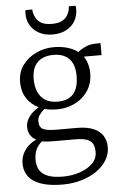

<svg xmlns="http://www.w3.org/2000/svg" viewBox="-67 -845 712 1155"><g transform="rotate(-5 289.0 -267.5)"><path d="M264 265Q204 265 160.2 254.5Q116.5 244 88.5 224.8Q60.5 205.5 47.2 178.2Q34 151 34 118Q34 85.5 47 59Q60 32.5 81.5 12.8Q103 -7 128.5 -18Q106 -29.5 93.2 -49.8Q80.5 -70 80.5 -100Q80.5 -123 92 -144.2Q103.5 -165.5 121.8 -182.8Q140 -200 160.5 -210.5Q113.5 -234 87.8 -274.2Q62 -314.5 62 -371Q62 -431 94 -474Q126 -517 176.2 -540Q226.5 -563 281 -563Q326.5 -563 363.8 -552Q401 -541 427.5 -521Q438 -532.5 469 -547.5Q500 -562.5 537.5 -562.5H564.5V-490.5H457Q466 -478.5 472.8 -462.5Q479.5 -446.5 483.2 -427.8Q487 -409 487 -388.5Q487 -327.5 457.2 -282.5Q427.5 -237.5 377.8 -213Q328 -188.5 269 -188.5Q249.5 -188.5 230.5 -190.8Q211.5 -193 194 -197.5Q177.5 -184.5 164.2 -166.5Q151 -148.5 151 -127.5Q151 -90 175.2 -78.5Q199.5 -67 256.5 -67H378.5Q439.5 -67 478.2 -50.5Q517 -34 535.2 -4.5Q553.5 25 553.5 64Q553.5 106 531.5 142.2Q509.5 178.5 470.2 206Q431 233.5 378.5 249.2Q326 265 264 265ZM270 217.5Q324 217.5 371.5 201.5Q419 185.5 448.5 156.5Q478 127.5 478 87.5Q478 60.5 469.5 41Q461 21.5 435.5 11Q410 0.5 359 0.5H236Q215 0.5 196.2 -0.5Q177.5 -1.5 162.5 -5Q139.5 13 126.8 39.5Q114 66 114 102.5Q114 139 129.2 164.8Q144.5 190.5 178.8 204Q213 217.5 270 217.5ZM278 -234.5Q342 -234.5 373 -271.2Q404 -308 404 -379Q404 -425.5 389 -456Q374 -486.5 345.2 -501.8Q316.5 -517 275.5 -517Q238.5 -517 209 -503.8Q179.5 -490.5 162.2 -460.8Q145 -431 145 -380.5Q145 -339 158.8 -305.8Q172.5 -272.5 202 -253.5Q231.5 -234.5 278 -234.5ZM283.5 -639.5Q236 -639.5 201.8 -657.8Q167.5 -676 148.8 -707.5Q130 -739 130 -778.5Q130 -783.5 130.5 -789.2Q131 -795 132 -800H173.5Q173.5 -797.5 173.8 -793.2Q174 -789 174.5 -784Q178 -765.5 188.5 -746.8Q199 -728 221.5 -715.8Q244 -703.5 283.5 -703.5Q323 -703.5 345.5 -715.8Q368 -728 378.5 -746.8Q389 -765.5 392 -784Q393 -789 393.2 -793.2Q393.5 -797.5 393.5 -800H434.5Q435.5 -795 436 -789.2Q436.5 -783.5 436.5 -778.5Q436.5 -739 418 -707.5Q399.5 -676 365 -657.8Q330.5 -639.5 283.5 -639.5Z"/></g></svg>

Font: Merriweather 36pt Light
Style: Regular
Weight: 300
Designer: Eben Sorkin
Foundry: Eben Sorkin
Version: Version 2.100